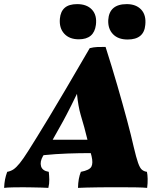

<svg xmlns="http://www.w3.org/2000/svg" viewBox="-56 -910 786 933"><path d="M-36 3Q-35 -20 -31.5 -38Q-28 -56 -21 -75Q-4 -78 9.5 -87Q23 -96 40 -117Q57 -138 81 -176Q99 -205 123.5 -244Q148 -283 182.5 -340.5Q217 -398 265.5 -480Q314 -562 380 -676Q400 -681 417 -681.5Q434 -682 457 -682Q488 -585 514.5 -493.5Q541 -402 561.5 -325.5Q582 -249 594 -195Q606 -144 615 -118.5Q624 -93 634 -85Q644 -77 658 -75Q661 -62 661.5 -41Q662 -20 659 3Q639 1 607.5 0.5Q576 0 546 0Q516 0 500 0Q488 0 464.5 0Q441 0 414 0.5Q387 1 362.5 1.5Q338 2 323 3Q324 -44 337 -75Q379 -83 388 -100Q397 -117 389 -151Q387 -159 385 -166Q330 -166 272.5 -164Q215 -162 156 -156L153 -152Q137 -124 143.5 -102Q150 -80 181 -75Q183 -57 183.5 -37.5Q184 -18 179 3Q168 2 145 1.5Q122 1 97.5 0.5Q73 0 56 0Q31 0 5.5 0.5Q-20 1 -36 3ZM268 -354Q252 -323 234.5 -292.5Q217 -262 200 -231H369Q362 -261 353.5 -291.5Q345 -322 336 -352Q324 -393 318 -454Q304 -425 291 -399Q278 -373 268 -354ZM327 -719Q281 -719 256 -746.5Q231 -774 235 -819Q238 -854 258.5 -872Q279 -890 319 -890Q366 -890 391 -863Q416 -836 410 -789Q401 -719 327 -719ZM564 -718Q518 -718 493 -744Q468 -770 470 -813Q475 -890 560 -890Q605 -890 630 -863.5Q655 -837 650 -789Q644 -718 564 -718Z"/></svg>

Font: Vollkorn Black
Style: Italic
Weight: 900
Italic angle: -11°
Designer: Friedrich Althausen
Foundry: Friedrich Althausen
Version: Version 5.000; ttfautohint (v1.8.3)